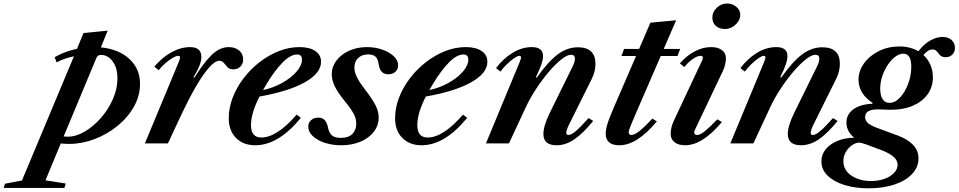

<svg xmlns="http://www.w3.org/2000/svg" viewBox="-227 -796 5322 1066"><path d="M-207 247.5 -199 224 -105 206 183.5 -483.5Q126.5 -471.5 87.5 -449.5L76.5 -478.5Q106 -495.5 137.2 -507Q168.5 -518.5 200.5 -525L236.5 -612.5L371 -626L333 -533Q432 -523.5 491.2 -468.8Q550.5 -414 550.5 -330.5Q550.5 -263.5 516.2 -203.2Q482 -143 424.8 -96.5Q367.5 -50 297.5 -23.5Q227.5 3 156.5 3Q145 3 133 2.2Q121 1.5 110.5 0.5L25.5 205L138 223L130.5 247.5ZM148.5 -37Q194.5 -37 243 -65.2Q291.5 -93.5 332.8 -140.5Q374 -187.5 399.5 -245Q425 -302.5 425 -361.5Q425 -418.5 398.8 -454.8Q372.5 -491 333.5 -491Q315.5 -491 308.5 -475L126.5 -38.5Q138 -37 148.5 -37Z M577.5 0 765 -451Q768.5 -459.5 770.5 -466Q772.5 -472.5 772.5 -477Q772.5 -486 762 -486Q751 -486 731.8 -474.8Q712.5 -463.5 691.5 -445.2Q670.5 -427 654 -406.5L630 -426Q672 -476.5 724.5 -505.5Q777 -534.5 828 -534.5Q891 -534.5 891 -480Q891 -460 881.2 -433.5Q871.5 -407 847 -367L852.5 -365.5Q904 -448 948.5 -491.2Q993 -534.5 1043 -534.5Q1078 -534.5 1100.5 -515.8Q1123 -497 1123 -466.5Q1123 -440.5 1107.2 -425.8Q1091.5 -411 1069 -411Q1047 -411 1035.8 -423Q1024.5 -435 1015.5 -446.8Q1006.5 -458.5 991 -458.5Q966 -458.5 931.8 -418.8Q897.5 -379 859.2 -312.8Q821 -246.5 783.5 -167L705.5 0Z M1190 10.5Q1123.5 10.5 1083.2 -30.2Q1043 -71 1043 -139.5Q1043 -197 1065 -254Q1087 -311 1125.5 -361.5Q1164 -412 1214.2 -451Q1264.5 -490 1321 -512.2Q1377.5 -534.5 1435.5 -534.5Q1491.5 -534.5 1523.5 -512.8Q1555.5 -491 1555.5 -453Q1555.5 -390 1466.2 -339.5Q1377 -289 1213.5 -260Q1166.5 -167 1166.5 -102Q1166.5 -32.5 1223.5 -32.5Q1310 -32.5 1420 -159.5L1443.5 -142Q1319 10.5 1190 10.5ZM1233.5 -296Q1290 -308 1339.2 -335.5Q1388.5 -363 1419 -397.8Q1449.5 -432.5 1449.5 -465.5Q1449.5 -493.5 1422.5 -493.5Q1384.5 -493.5 1339.8 -446.8Q1295 -400 1253 -329.5Z M1667.5 10.5Q1616.5 10.5 1575 -3.5Q1533.5 -17.5 1509 -41Q1484.5 -64.5 1484.5 -93Q1484.5 -114.5 1500 -128.8Q1515.5 -143 1539.5 -143Q1564 -143 1576.5 -128.5Q1589 -114 1594 -88.5Q1599 -60 1615 -45.2Q1631 -30.5 1664.5 -30.5Q1708.5 -30.5 1729.8 -52.5Q1751 -74.5 1751 -110Q1751 -127.5 1745.5 -144.2Q1740 -161 1725.5 -183.2Q1711 -205.5 1684 -238.5Q1646.5 -285 1630.8 -318.5Q1615 -352 1615 -382.5Q1615 -426 1641.5 -460.5Q1668 -495 1712.2 -514.8Q1756.5 -534.5 1810 -534.5Q1855.5 -534.5 1895 -520.8Q1934.5 -507 1959 -484Q1983.5 -461 1983.5 -433Q1983.5 -411.5 1968.2 -397.5Q1953 -383.5 1928.5 -383.5Q1884.5 -383.5 1876 -436.5Q1871.5 -470 1857.2 -482Q1843 -494 1818 -494Q1782.5 -494 1761.5 -474Q1740.5 -454 1740.5 -420.5Q1740.5 -396 1754.8 -367.2Q1769 -338.5 1800.5 -298Q1843 -242.5 1859.2 -209Q1875.5 -175.5 1875.5 -144.5Q1875.5 -99 1848.2 -64Q1821 -29 1774 -9.2Q1727 10.5 1667.5 10.5Z M2113.5 10.5Q2047 10.5 2006.8 -30.2Q1966.5 -71 1966.5 -139.5Q1966.5 -197 1988.5 -254Q2010.5 -311 2049 -361.5Q2087.5 -412 2137.8 -451Q2188 -490 2244.5 -512.2Q2301 -534.5 2359 -534.5Q2415 -534.5 2447 -512.8Q2479 -491 2479 -453Q2479 -390 2389.8 -339.5Q2300.5 -289 2137 -260Q2090 -167 2090 -102Q2090 -32.5 2147 -32.5Q2233.5 -32.5 2343.5 -159.5L2367 -142Q2242.5 10.5 2113.5 10.5ZM2157 -296Q2213.5 -308 2262.8 -335.5Q2312 -363 2342.5 -397.8Q2373 -432.5 2373 -465.5Q2373 -493.5 2346 -493.5Q2308 -493.5 2263.2 -446.8Q2218.5 -400 2176.5 -329.5Z M2863.5 10.5Q2790 10.5 2790 -52Q2790 -97 2825 -168.5L2951.5 -425.5Q2965 -453 2965 -470Q2965 -492 2943.5 -492Q2922 -492 2889.2 -466Q2856.5 -440 2820 -397Q2783.5 -354 2749.8 -302.8Q2716 -251.5 2692.5 -201L2599 0H2471L2658 -451Q2666 -471 2666 -476Q2666 -486 2656 -486Q2646.5 -486 2627.2 -472.8Q2608 -459.5 2587.2 -439.5Q2566.5 -419.5 2551.5 -398.5L2527 -418Q2566.5 -470.5 2618.5 -502.5Q2670.5 -534.5 2726 -534.5Q2788 -534.5 2788 -484.5Q2788 -465.5 2779 -438.8Q2770 -412 2748 -367L2753.5 -365.5Q2818 -456 2870.5 -494.8Q2923 -533.5 2981.5 -533.5Q3079 -533.5 3079 -441Q3079 -398.5 3057.5 -356L2931 -101.5Q2924.5 -88 2920.8 -76.8Q2917 -65.5 2917 -59Q2917 -46.5 2929 -46.5Q2945 -46.5 2971 -69Q2997 -91.5 3041 -140.5L3066.5 -124.5Q3009.5 -54.5 2961.5 -22Q2913.5 10.5 2863.5 10.5Z M3212 10.5Q3136 10.5 3136 -54Q3136 -75.5 3145 -106.2Q3154 -137 3181.5 -200.5L3304.5 -485H3223L3238 -524.5H3321.5L3384 -670L3527 -683.5L3458 -524.5H3549.5L3534.5 -485H3441.5L3301.5 -162Q3284.5 -122 3276.2 -102.2Q3268 -82.5 3265.8 -74.5Q3263.5 -66.5 3263.5 -62.5Q3263.5 -46.5 3278.5 -46.5Q3295 -46.5 3323 -68.2Q3351 -90 3395 -137.5L3420 -122Q3309.5 10.5 3212 10.5Z M3798.5 -635Q3766 -635 3747 -652.5Q3728 -670 3728 -699Q3728 -730 3752.8 -753.2Q3777.5 -776.5 3810 -776.5Q3839.5 -776.5 3861.2 -758.2Q3883 -740 3883 -714Q3883 -694 3870.8 -675.8Q3858.5 -657.5 3839.2 -646.2Q3820 -635 3798.5 -635ZM3577 10.5Q3539.5 10.5 3518 -6.5Q3496.5 -23.5 3496.5 -54Q3496.5 -67.5 3500.5 -86.5Q3504.5 -105.5 3514 -125L3670 -458Q3673.5 -464.5 3674.2 -468.8Q3675 -473 3675 -476.5Q3675 -486 3662.5 -486Q3645.5 -486 3620.2 -469Q3595 -452 3572.5 -424L3547.5 -444Q3586 -487.5 3630.5 -511Q3675 -534.5 3720.5 -534.5Q3759 -534.5 3781.2 -518Q3803.5 -501.5 3803.5 -472Q3803.5 -458.5 3799.2 -439.2Q3795 -420 3786 -401L3631.5 -75.5Q3628.5 -70 3628 -66.8Q3627.5 -63.5 3627.5 -61Q3627.5 -46.5 3643.5 -46.5Q3659 -46.5 3683 -65Q3707 -83.5 3756 -133.5L3781 -118.5Q3673 10.5 3577 10.5Z M4220.5 10.5Q4147 10.5 4147 -52Q4147 -97 4182 -168.5L4308.5 -425.5Q4322 -453 4322 -470Q4322 -492 4300.5 -492Q4279 -492 4246.2 -466Q4213.5 -440 4177 -397Q4140.5 -354 4106.8 -302.8Q4073 -251.5 4049.5 -201L3956 0H3828L4015 -451Q4023 -471 4023 -476Q4023 -486 4013 -486Q4003.5 -486 3984.2 -472.8Q3965 -459.5 3944.2 -439.5Q3923.5 -419.5 3908.5 -398.5L3884 -418Q3923.5 -470.5 3975.5 -502.5Q4027.5 -534.5 4083 -534.5Q4145 -534.5 4145 -484.5Q4145 -465.5 4136 -438.8Q4127 -412 4105 -367L4110.5 -365.5Q4175 -456 4227.5 -494.8Q4280 -533.5 4338.5 -533.5Q4436 -533.5 4436 -441Q4436 -398.5 4414.5 -356L4288 -101.5Q4281.5 -88 4277.8 -76.8Q4274 -65.5 4274 -59Q4274 -46.5 4286 -46.5Q4302 -46.5 4328 -69Q4354 -91.5 4398 -140.5L4423.5 -124.5Q4366.5 -54.5 4318.5 -22Q4270.5 10.5 4220.5 10.5Z M4595.5 249.5Q4520 249.5 4461 231Q4402 212.5 4367.8 179Q4333.5 145.5 4333.5 100.5Q4333.5 61.5 4358 32Q4382.5 2.5 4423.8 -14.2Q4465 -31 4515.5 -31.5Q4472.5 -67 4472.5 -115Q4472.5 -162 4511.5 -189.5Q4550.5 -217 4616 -220L4618 -224.5Q4539.5 -276 4539.5 -354Q4539.5 -402 4569.8 -444Q4600 -486 4651.5 -512Q4703 -538 4767 -538Q4826.5 -538 4872 -511.5Q4903.5 -552.5 4938.8 -571.8Q4974 -591 5006.5 -591Q5037.5 -591 5056.2 -573.8Q5075 -556.5 5075 -530Q5075 -508.5 5061 -493.5Q5047 -478.5 5023.5 -478.5Q5002.5 -478.5 4992.5 -489.2Q4982.5 -500 4974.2 -510.8Q4966 -521.5 4950.5 -521.5Q4926 -521.5 4900 -490.5Q4925 -468 4938.8 -436.2Q4952.5 -404.5 4952.5 -367Q4952.5 -313 4923 -272.2Q4893.5 -231.5 4841.2 -209Q4789 -186.5 4721 -186.5Q4700.5 -186.5 4684.2 -187.5Q4668 -188.5 4656 -188.5Q4576 -191.5 4576 -145.5Q4576 -129.5 4589.5 -115.2Q4603 -101 4641 -86.5L4759 -43Q4812.5 -23 4842.5 8.5Q4872.5 40 4872.5 83.5Q4872.5 132 4837.5 169.5Q4802.5 207 4740 228.2Q4677.5 249.5 4595.5 249.5ZM4711 -225Q4742.5 -225 4770.2 -254.8Q4798 -284.5 4815.2 -330.8Q4832.5 -377 4832.5 -426.5Q4832.5 -498 4788 -498Q4766 -498 4743.5 -481Q4721 -464 4702 -435.8Q4683 -407.5 4671.5 -373.2Q4660 -339 4660 -304Q4660 -266.5 4673 -245.8Q4686 -225 4711 -225ZM4609 209Q4651 209 4684.2 196.8Q4717.5 184.5 4737 164Q4756.5 143.5 4756.5 119Q4756.5 93.5 4732.8 73.5Q4709 53.5 4667 37.5L4581 5.5Q4554.5 -4 4543.5 -4Q4523.5 -4 4503 10.5Q4482.5 25 4469 48.2Q4455.5 71.5 4455.5 98.5Q4455.5 149 4500 179Q4544.5 209 4609 209Z"/></svg>

Font: Libre Caslon Text SemiBold Italic
Style: Regular
Weight: 600
Italic angle: -22.583°
Designer: Pablo Impallari, Rodrigo Fuenzalida, Katja Schimmel
Foundry: Pablo Impallari, Rodrigo Fuenzalida
Version: Version 2.000